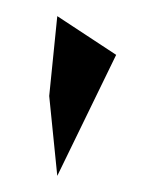

<svg xmlns="http://www.w3.org/2000/svg" viewBox="-20 -846 206 238"><path d="M51 -628 124 -778 51 -826 41 -727Z"/></svg>

Font: bitstorm
Style: cn
Weight: 400
Version: Version 0.2